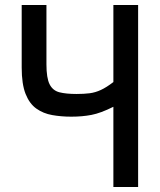

<svg xmlns="http://www.w3.org/2000/svg" viewBox="-20 -749 642 769"><path d="M434.1 -321.3Q383.3 -295.9 346.4 -288.8Q309.6 -281.7 265.6 -281.7Q225.1 -281.7 189.2 -288.1Q153.3 -294.4 125.7 -314Q98.1 -333.5 82.5 -372.8Q66.9 -412.1 66.9 -478.5V-729H166V-491.2Q166 -436.5 178.7 -411.4Q191.4 -386.2 218 -379.4Q244.6 -372.6 286.6 -372.6Q316.4 -372.6 339.1 -375.5Q361.8 -378.4 384 -388.7Q406.2 -398.9 434.1 -420.4V-729H533.2V0H434.1Z"/></svg>

Font: Vazir Code Hack
Style: Code-Hack
Weight: 400
Foundry: DejaVu fonts team - Redesigned by Saber Rastikerdar
Version: Version 1.1.2